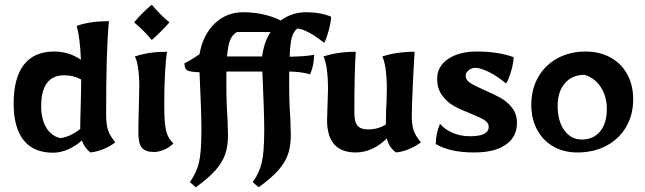

<svg xmlns="http://www.w3.org/2000/svg" viewBox="-20 -637 2743 816"><path d="M38 -197Q38 -306 81.5 -362Q125 -418 210 -418Q273 -418 324 -383Q320 -477 306 -527Q362 -547 443 -547Q431 -430 431 -152Q431 -109 439 -84.5Q447 -60 470 -32Q448 -15 420 -3.5Q392 8 364 11Q339 -9 328 -40Q301 -16 269 -2Q237 12 205 12Q123 12 80.5 -41Q38 -94 38 -197ZM321 -89Q321 -121 323 -189Q325 -261 325 -299Q293 -317 253 -317Q155 -317 155 -186Q155 -130 177 -94Q199 -58 237 -50Q280 -56 321 -89Z M568 -73Q568 -110 570 -178Q572 -242 572 -272Q572 -312 567 -347Q562 -382 553 -397Q587 -408 619 -412.5Q651 -417 690 -417Q685 -388 681.5 -327.5Q678 -267 678 -192Q678 -137 681.5 -108Q685 -79 692.5 -62Q700 -45 717 -27Q698 -9 675.5 0Q653 9 635 9Q598 9 583 -9Q568 -27 568 -73ZM550 -542Q584 -583 625 -617Q663 -572 700 -542Q665 -502 625 -467Q595 -504 550 -542Z M787 137Q815 98 825.5 54Q836 10 836 -84Q836 -159 828 -330Q788 -331 776 -338Q764 -345 764 -368Q793 -382 828 -407Q842 -488 892 -536.5Q942 -585 1014 -585Q1101 -585 1173 -550Q1221 -585 1281 -585Q1342 -585 1387 -566Q1387 -545 1377.5 -509.5Q1368 -474 1358 -455Q1285 -512 1244 -516Q1228 -504 1220.5 -478.5Q1213 -453 1211 -396Q1277 -397 1315 -404Q1315 -361 1298 -321Q1263 -332 1209 -333V-281Q1209 -198 1214 -131Q1216 -77 1216 -63Q1216 -15 1203.5 20Q1191 55 1162 87.5Q1133 120 1079 159L1054 137Q1082 98 1092.5 54Q1103 10 1103 -85Q1103 -160 1095 -333H942V-281Q942 -198 947 -131Q949 -77 949 -63Q949 -15 936.5 20Q924 55 895 87.5Q866 120 812 159ZM1094 -397Q1102 -459 1130 -501H987Q968 -490 958.5 -468Q949 -446 945 -397Z M1370 -127 1372 -190 1374 -257Q1374 -355 1355 -397Q1415 -417 1492 -417Q1486 -333 1486 -157Q1486 -119 1499.5 -103Q1513 -87 1544 -87Q1587 -87 1620 -108Q1620 -167 1623 -210L1624 -257Q1624 -355 1605 -397Q1665 -417 1742 -417Q1738 -353 1734 -264.5Q1730 -176 1730 -147Q1730 -106 1738 -82.5Q1746 -59 1769 -32Q1718 5 1663 11Q1633 -10 1624 -49Q1597 -21 1562.5 -5Q1528 11 1492 11Q1370 11 1370 -127Z M1832 -25Q1832 -68 1850 -111Q1870 -87 1903.5 -72.5Q1937 -58 1978 -58Q2057 -58 2057 -98Q2057 -115 2039 -126.5Q2021 -138 1981 -154Q1937 -171 1908.5 -187Q1880 -203 1859 -231.5Q1838 -260 1838 -302Q1838 -355 1884.5 -386.5Q1931 -418 2007 -418Q2097 -418 2163 -394Q2163 -373 2153 -337Q2143 -301 2131 -282Q2094 -313 2058 -331Q2022 -349 1996 -349Q1980 -346 1969.5 -336.5Q1959 -327 1959 -316Q1959 -297 1977.5 -285Q1996 -273 2039 -254Q2081 -236 2109 -220Q2137 -204 2157 -178Q2177 -152 2177 -114Q2177 -55 2129.5 -22Q2082 11 1995 11Q1892 11 1832 -25Z M2238 -192Q2238 -258 2267.5 -309.5Q2297 -361 2349.5 -389.5Q2402 -418 2469 -418Q2529 -418 2575 -392.5Q2621 -367 2646 -321Q2671 -275 2671 -215Q2671 -149 2641 -97.5Q2611 -46 2557 -17.5Q2503 11 2434 11Q2376 11 2331.5 -14.5Q2287 -40 2262.5 -86Q2238 -132 2238 -192ZM2559 -174Q2559 -227 2533.5 -266.5Q2508 -306 2464 -319Q2412 -319 2381 -283.5Q2350 -248 2350 -187Q2350 -122 2378.5 -83Q2407 -44 2452 -44Q2502 -44 2530.5 -78.5Q2559 -113 2559 -174Z"/></svg>

Font: Mirza SemiBold
Style: Regular
Weight: 600
Designer: Arabic design by Kourosh Beigpour, Latin design by Eduardo Tunni, engineering by Lasse Fister
Version: Version 1.0010g